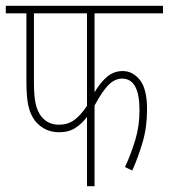

<svg xmlns="http://www.w3.org/2000/svg" viewBox="-20 -642 582 662"><path d="M306 -596V-324Q327 -359 350 -378Q373 -397 403 -397Q438 -397 462.5 -366Q487 -335 487 -265Q487 -204 472 -152.5Q457 -101 436 -54L411 -66Q431 -109 446 -158Q461 -207 461 -262Q461 -371 401 -371Q377 -371 355.5 -350.5Q334 -330 306 -278V0H280V-239Q263 -216 240 -201Q217 -186 184 -186Q156 -186 134.5 -197.5Q113 -209 99 -228Q84 -249 77.5 -278.5Q71 -308 71 -363V-596H0V-622H542V-596ZM97 -596V-359Q97 -310 103 -284Q109 -258 122 -241Q145 -212 183 -212Q213 -212 235 -227.5Q257 -243 280 -277V-596Z"/></svg>

Font: Noto Sans ExtraCondensed Thin
Style: Regular
Weight: 100
Width: 2
Designer: Monotype Design Team
Foundry: Monotype Imaging Inc.
Version: Version 2.013; ttfautohint (v1.8.4.7-5d5b)